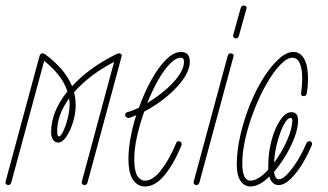

<svg xmlns="http://www.w3.org/2000/svg" viewBox="-21 -670 1189 695"><path d="M9 0Q5 0 1.5 -3Q-2 -6 -1 -12L122 -467Q125 -477 133 -477Q135 -477 137 -476.5Q139 -476 143 -473Q177 -448 201.5 -419.5Q226 -391 240 -358Q301 -425 400 -474Q408 -477 410 -477Q415 -477 418 -473.5Q421 -470 419 -465L296 -10Q293 0 285 0Q281 0 277.5 -3Q274 -6 275 -12L392 -446Q302 -399 247 -336Q253 -313 253 -289Q253 -260 243.5 -228.5Q234 -197 219.5 -175.5Q205 -154 189 -154Q178 -154 171 -164.5Q164 -175 164 -191Q164 -266 223 -339Q214 -368 193 -395.5Q172 -423 139 -450L20 -10Q17 0 9 0ZM186 -196Q186 -176 192 -176Q199 -176 208 -195Q217 -214 224 -241.5Q231 -269 231 -293Q231 -304 229 -314Q186 -254 186 -196Z M504 5Q477 5 460.5 -19Q444 -43 444 -95Q444 -130 451.5 -171Q459 -212 472 -253Q459 -247 446 -243Q441 -242 436.5 -245.5Q432 -249 432 -254Q432 -262 440 -264Q459 -269 482 -280Q501 -334 526.5 -380Q552 -426 580 -454Q608 -482 634 -482Q666 -482 666 -447Q666 -417 642.5 -383.5Q619 -350 581 -319Q543 -288 501 -266Q485 -221 475 -176Q465 -131 465 -94Q465 -51 476 -33.5Q487 -16 504 -16Q532 -16 562 -54Q592 -92 617 -153Q620 -159 626 -159Q631 -159 634.5 -154.5Q638 -150 636 -144Q607 -74 573.5 -34.5Q540 5 504 5ZM634 -461Q615 -461 593.5 -438.5Q572 -416 551 -379Q530 -342 512 -297Q545 -317 575.5 -342.5Q606 -368 625.5 -395.5Q645 -423 645 -447Q645 -461 634 -461Z M833 -531Q829 -531 825.5 -534Q822 -537 823 -543L850 -640Q853 -650 861 -650Q866 -650 869.5 -647Q873 -644 871 -638L844 -541Q841 -531 833 -531ZM690 0Q686 0 682.5 -3Q679 -6 680 -12L803 -467Q806 -477 814 -477Q819 -477 822.5 -474Q826 -471 824 -465L701 -10Q698 0 690 0Z M886 5Q863 5 849.5 -15.5Q836 -36 836 -74Q836 -124 849 -180.5Q862 -237 883.5 -290.5Q905 -344 932 -387Q959 -430 987.5 -456Q1016 -482 1041 -482Q1066 -482 1080 -457Q1094 -432 1094 -387Q1094 -374 1093 -360.5Q1092 -347 1089 -331Q1087 -322 1079 -322Q1067 -322 1069 -334Q1071 -348 1072 -361Q1073 -374 1073 -386Q1073 -421 1064 -441Q1055 -461 1038 -461Q1018 -461 993.5 -435.5Q969 -410 944.5 -367.5Q920 -325 900 -274Q880 -223 868 -172Q856 -121 856 -78Q856 -16 886 -16Q900 -16 917 -27Q934 -38 950 -56Q950 -62 950 -69Q950 -117 962 -162Q974 -207 993.5 -235.5Q1013 -264 1034 -264Q1058 -264 1058 -234Q1058 -208 1046 -175Q1034 -142 1014 -108.5Q994 -75 971 -48Q974 -21 989 -21Q1001 -21 1018.5 -39Q1036 -57 1054.5 -86.5Q1073 -116 1087 -149Q1091 -159 1099 -159Q1104 -159 1107 -154.5Q1110 -150 1108 -145Q1080 -79 1047 -39.5Q1014 0 988 0Q963 0 954 -31Q937 -14 919.5 -4.5Q902 5 886 5ZM1031 -243Q1019 -243 1006 -218Q993 -193 983 -155.5Q973 -118 971 -81Q998 -117 1017.5 -160.5Q1037 -204 1037 -235Q1037 -243 1031 -243Z"/></svg>

Font: Zen Loop
Style: Italic
Weight: 400
Italic angle: -15°
Designer: Yoshimichi Ohira
Foundry: A-1 Corp ZenFonts
Version: Version 1.000; ttfautohint (v1.8.3)